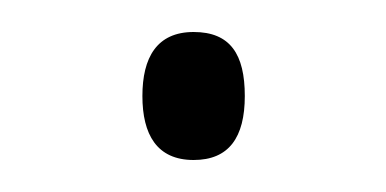

<svg xmlns="http://www.w3.org/2000/svg" viewBox="-20 -93 241 120"><path d="M69 -33C69 -9 78 7 101 7C123 7 133 -7 133 -33C133 -59 124 -73 101 -73C78 -73 69 -57 69 -33Z"/></svg>

Font: Noto Sans Myanmar Condensed ExtraLight
Style: Regular
Weight: 200
Width: 3
Designer: Monotype Design Team
Foundry: Monotype Imaging Inc.
Version: Version 2.107